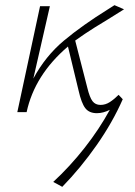

<svg xmlns="http://www.w3.org/2000/svg" viewBox="-20 -434 523 743"><path d="M439 -67 455 -50Q416 39 354.5 127Q293 215 221 289L186 270Q251 210 307.5 138Q364 66 405 -9Q379 4 355 4Q325 4 310 -15.5Q295 -35 284 -84L243 -254Q114 -144 83 0H47L135 -410H173L109 -130Q156 -217 227 -276.5Q298 -336 401 -400L423 -414L460 -398Q446 -389 396 -358Q387 -353 347 -328Q307 -303 271 -277L318 -94Q327 -57 338 -42.5Q349 -28 369 -28Q388 -28 405 -39Q422 -50 439 -67Z"/></svg>

Font: Ysabeau Light
Style: Italic
Weight: 300
Italic angle: -12°
Designer: Christian Thalmann (Catharsis Fonts)
Version: Version 0.003